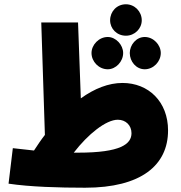

<svg xmlns="http://www.w3.org/2000/svg" viewBox="-20 -865 847 898"><path d="M569 -698C610 -698 643 -731 643 -770C643 -811 610 -845 569 -845C526 -845 495 -811 495 -770C495 -731 526 -698 569 -698ZM378 13C640 13 766 -92 766 -255C766 -389 675 -477 553 -477C488 -477 422 -451 358 -405L345 -760H173L190 -234C172 -211 156 -187 139 -161C110 -164 77 -168 40 -172L20 -6C120 9 256 13 378 13ZM484 -541C522 -541 556 -577 556 -617C556 -655 522 -692 484 -692C442 -692 408 -655 408 -617C408 -577 442 -541 484 -541ZM657 -541C698 -541 732 -577 732 -617C732 -655 698 -692 657 -692C617 -692 587 -655 587 -617C587 -577 617 -541 657 -541ZM531 -305C568 -305 595 -279 595 -242C595 -191 544 -151 346 -151C339 -151 332 -151 325 -151C392 -238 476 -305 531 -305Z"/></svg>

Font: Noto Sans Arabic UI Cn Bk
Style: Regular
Weight: 900
Width: 3
Designer: Monotype Design Team, Nadine Chahine and Nizar Qandah
Foundry: Monotype Imaging Inc.
Version: Version 2.010